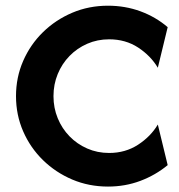

<svg xmlns="http://www.w3.org/2000/svg" viewBox="-20 -658 644 690"><path d="M368.1 12.5Q299.3 12.5 239.6 -12.8Q179.9 -38.2 134.4 -82.6Q88.9 -127.1 63.2 -186.1Q37.5 -245.1 37.5 -312.5Q37.5 -379.9 63.2 -438.9Q88.9 -497.9 134.4 -542.4Q179.9 -586.8 239.6 -612.2Q299.3 -637.5 368.1 -637.5Q429.9 -637.5 484.7 -617.4Q539.6 -597.2 582.6 -560.4L547.2 -414.6Q521.5 -457.6 476.4 -487.2Q431.2 -516.7 372.2 -516.7Q329.9 -516.7 293.4 -500.7Q256.9 -484.7 229.9 -456.9Q202.8 -429.2 187.5 -392Q172.2 -354.9 172.2 -312.5Q172.2 -270.1 187.5 -233Q202.8 -195.8 229.9 -168.1Q256.9 -140.3 293.4 -124.3Q329.9 -108.3 372.2 -108.3Q430.6 -108.3 476 -137.8Q521.5 -167.4 547.2 -210.4L582.6 -64.6Q538.9 -28.5 484.4 -8Q429.9 12.5 368.1 12.5Z"/></svg>

Font: Afacad Flux
Style: Bold
Weight: 700
Designer: Kristian Moeller
Foundry: Dicotype
Version: Version 1.100